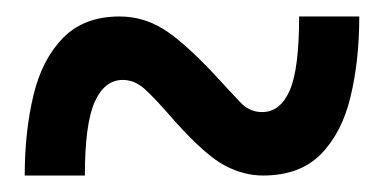

<svg xmlns="http://www.w3.org/2000/svg" viewBox="-20 -473 465 233"><path d="M10 -260Q10 -313 20.5 -357Q31 -401 56.5 -427Q82 -453 125 -453Q153 -453 177 -438.5Q201 -424 238 -385Q261 -360 272 -348.5Q283 -337 298 -337Q320 -337 331.5 -363Q343 -389 343 -453H416Q416 -400 405.5 -356Q395 -312 369.5 -286Q344 -260 299 -260Q276 -260 253 -272Q230 -284 193 -325Q167 -355 155 -365.5Q143 -376 129 -376Q107 -376 95 -349.5Q83 -323 83 -260Z"/></svg>

Font: Noto Serif Armenian ExtraCondensed Black
Style: Regular
Weight: 900
Width: 2
Designer: Monotype Design Team
Foundry: Monotype Imaging Inc.
Version: Version 2.008; ttfautohint (v1.8.4.7-5d5b)